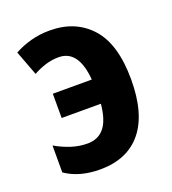

<svg xmlns="http://www.w3.org/2000/svg" viewBox="-109 -641 661 736"><g transform="rotate(-20 221.5 -273.5)"><path d="M176 10Q92 10 35 -29V-139Q66 -121 98.5 -110.5Q131 -100 165 -100Q208 -100 233 -130.5Q258 -161 264 -226H104V-325H263Q253 -449 172 -449Q144 -449 117.5 -440.5Q91 -432 68 -419L30 -520Q61 -537 97.5 -547Q134 -557 175 -557Q280 -557 342.5 -487.5Q405 -418 405 -274Q405 -134 346 -62Q287 10 176 10Z"/></g></svg>

Font: Noto Sans Condensed
Style: Bold
Weight: 700
Width: 3
Designer: Monotype Design Team
Foundry: Monotype Imaging Inc.
Version: Version 2.013; ttfautohint (v1.8.4.7-5d5b)